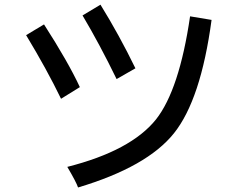

<svg xmlns="http://www.w3.org/2000/svg" viewBox="-20 -747 1040 837"><path d="M570.3 -449.2 488.3 -402.3Q414.1 -554.7 339.8 -679.7L418 -726.6Q500 -593.8 570.3 -449.2ZM902.3 -660.2Q855.5 -312.5 738.3 -166Q621.1 -19.5 320.3 70.3Q312.5 46.9 273.4 -19.5Q550.8 -89.8 660.2 -226.6Q761.7 -355.5 808.6 -675.8ZM328.1 -367.2 246.1 -316.4Q183.6 -445.3 93.8 -593.8L171.9 -640.6Q277.3 -476.6 328.1 -367.2Z"/></svg>

Font: WenQuanYi Micro Hei
Style: Regular
Weight: 400
Foundry: Ascender Corporation
Version: Version 0.2.0-beta